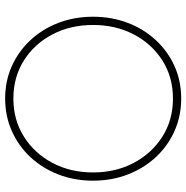

<svg xmlns="http://www.w3.org/2000/svg" viewBox="-9 -703 724 746"><g transform="rotate(-90 353.0 -330.0)"><path d="M56 -330.5Q56 -242.5 93.2 -172.2Q130.5 -102 195.2 -61Q260 -20 343 -20Q426.5 -20 491 -61Q555.5 -102 592.2 -172.2Q629 -242.5 629 -330.5Q629 -418.5 592.2 -488.5Q555.5 -558.5 491 -599.2Q426.5 -640 343 -640Q260 -640 195.2 -599.2Q130.5 -558.5 93.2 -488.5Q56 -418.5 56 -330.5ZM24 -330.5Q24 -402.5 48 -464.8Q72 -527 115.2 -573.5Q158.5 -620 216.8 -646Q275 -672 343 -672Q411.5 -672 469.2 -646Q527 -620 570.2 -573.5Q613.5 -527 637.2 -464.8Q661 -402.5 661 -330.5Q661 -258 637.2 -195.8Q613.5 -133.5 570.2 -86.8Q527 -40 469.2 -14Q411.5 12 343 12Q275 12 216.8 -14Q158.5 -40 115.2 -86.8Q72 -133.5 48 -195.8Q24 -258 24 -330.5Z"/></g></svg>

Font: League Spartan Thin Thin
Style: Regular
Weight: 250
Version: Version 2.002